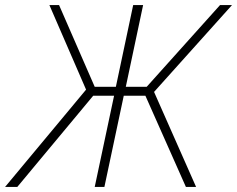

<svg xmlns="http://www.w3.org/2000/svg" viewBox="-67 -734 931 754"><path d="M-47 0H1L299 -358H381L305 0H343L419 -358H504L663 0H703L538 -373L844 -714H797L509 -393H427L495 -714H456L388 -393H305L165 -714H127L271 -382Z"/></svg>

Font: Noto Sans ExtraLight
Style: Italic
Weight: 200
Italic angle: -12°
Designer: Monotype Design Team
Foundry: Monotype Imaging Inc.
Version: Version 2.013